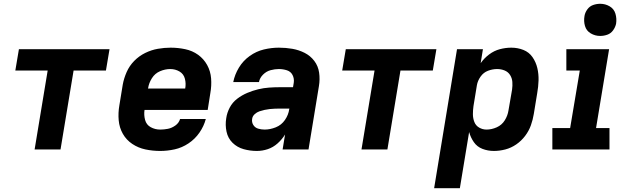

<svg xmlns="http://www.w3.org/2000/svg" viewBox="-20 -790 3352 1015"><path d="M163 0H300L369 -417H540L559 -530H80L61 -417H232Z M827 8Q865 8 903.5 -0.5Q942 -9 976.5 -32Q1011 -55 1034.5 -89Q1058 -123 1068 -161H932Q926 -140 907 -126.5Q888 -113 867.5 -109Q847 -105 827 -105Q800 -105 777 -117.5Q754 -130 747 -156Q740 -182 744 -209H1078L1092 -298Q1099 -337 1096 -375.5Q1093 -414 1075 -446.5Q1057 -479 1027 -500.5Q997 -522 959 -530Q921 -538 882 -538Q849 -538 814.5 -532Q780 -526 747.5 -510Q715 -494 689.5 -468Q664 -442 649.5 -409Q635 -376 629 -343L611 -233Q604 -193 607.5 -154Q611 -115 629.5 -82.5Q648 -50 679.5 -29Q711 -8 749 0Q787 8 827 8ZM959 -322H762L763 -324Q767 -351 783 -376.5Q799 -402 826 -413.5Q853 -425 880 -425Q907 -425 929 -412Q951 -399 957.5 -373.5Q964 -348 959 -322Z M1338 8Q1367 8 1395.5 -1.5Q1424 -11 1447.5 -32Q1471 -53 1487 -79L1474 0H1611L1666 -335Q1672 -371 1667 -406Q1662 -441 1641.5 -468Q1621 -495 1590.5 -510.5Q1560 -526 1525.5 -532Q1491 -538 1454 -538Q1415 -538 1375 -528.5Q1335 -519 1300 -494Q1265 -469 1243 -432.5Q1221 -396 1213 -356H1349Q1353 -378 1370.5 -395.5Q1388 -413 1410.5 -419Q1433 -425 1454 -425Q1476 -425 1496.5 -418.5Q1517 -412 1526.5 -393.5Q1536 -375 1533 -353L1529 -329H1461Q1432 -329 1403 -327Q1374 -325 1345 -318Q1316 -311 1287.5 -299Q1259 -287 1234 -268Q1209 -249 1194.5 -221.5Q1180 -194 1176 -165Q1170 -129 1177.5 -94Q1185 -59 1209.5 -35Q1234 -11 1268 -1.5Q1302 8 1338 8ZM1379 -105Q1361 -105 1344.5 -110Q1328 -115 1319 -129.5Q1310 -144 1313 -162Q1315 -176 1326.5 -186.5Q1338 -197 1351.5 -201.5Q1365 -206 1378.5 -209Q1392 -212 1406 -213.5Q1420 -215 1433.5 -215.5Q1447 -216 1461 -216H1510L1509 -213Q1505 -183 1486.5 -156Q1468 -129 1438 -117Q1408 -105 1379 -105Z M1891 0H2028L2097 -417H2268L2287 -530H1808L1789 -417H1960Z M2275 205H2411L2460 -92Q2468 -63 2485 -38.5Q2502 -14 2530.5 -3Q2559 8 2591 8Q2621 8 2651.5 0Q2682 -8 2709 -26.5Q2736 -45 2756 -71.5Q2776 -98 2786.5 -127.5Q2797 -157 2802 -188L2820 -298Q2826 -331 2827 -365Q2828 -399 2820.5 -430.5Q2813 -462 2795 -488Q2777 -514 2747 -526Q2717 -538 2683 -538Q2653 -538 2622.5 -530Q2592 -522 2565.5 -502Q2539 -482 2521 -456L2533 -530H2396ZM2552 -105Q2531 -105 2513 -115.5Q2495 -126 2487.5 -145.5Q2480 -165 2480 -186.5Q2480 -208 2483 -229L2501 -339Q2505 -363 2520.5 -385Q2536 -407 2560 -416Q2584 -425 2608 -425Q2629 -425 2647.5 -417.5Q2666 -410 2676.5 -393.5Q2687 -377 2688.5 -357Q2690 -337 2687 -316L2668 -206Q2664 -179 2648.5 -154Q2633 -129 2606 -117Q2579 -105 2552 -105Z M2900 0H3202V-113H3131L3200 -530H2974V-417H3045L2994 -113H2900ZM3153 -600Q3172 -600 3190.5 -606.5Q3209 -613 3221 -629.5Q3233 -646 3237 -665Q3241 -692 3233.5 -717.5Q3226 -743 3203 -756.5Q3180 -770 3153 -770Q3134 -770 3115.5 -763.5Q3097 -757 3085 -740.5Q3073 -724 3070 -706Q3065 -678 3072.5 -652.5Q3080 -627 3103 -613.5Q3126 -600 3153 -600Z"/></svg>

Font: Iosevka Sparkle XBdObl
Style: Regular
Weight: 800
Italic angle: -9°
Designer: Belleve Invis
Foundry: Belleve Invis
Version: Version 4.5.0; ttfautohint (v1.8.3)